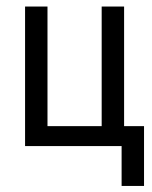

<svg xmlns="http://www.w3.org/2000/svg" viewBox="-20 -458 478 602"><path d="M431.6 -62.5V125H361.3V0H58.6V-437.5H128.9V-62.5H298.8V-437.5H369.1V-62.5Z"/></svg>

Font: Sudo Var
Style: Regular
Weight: 400
Monospace: yes
Designer: Jens Kutilek
Foundry: Jens Kutilek
Version: Version 0.065;FEAKit 1.0